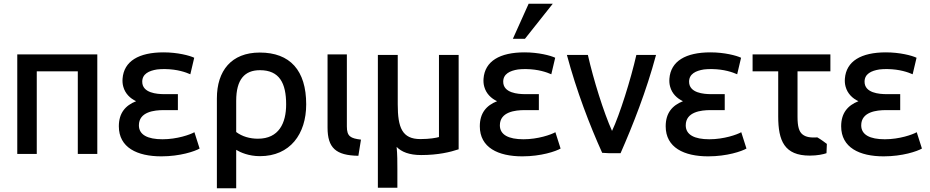

<svg xmlns="http://www.w3.org/2000/svg" viewBox="-20 -821 5009 1034"><path d="M504 -528V8H399V-437H178V8H73V-528Z M855 -71C934 -71 1004 -96 1027 -109L1055 -21C1029 -6 950 21 849 21C719 21 620 -26 620 -141C620 -212 655 -253 713 -276C681 -291 654 -317 644 -354C640 -368 639 -382 640 -397C647 -492 728 -539 861 -539C936 -539 1001 -522 1026 -510L1005 -421C980 -432 935 -448 870 -449C855 -449 840 -449 826 -447C782 -440 746 -423 746 -381C746 -320 825 -314 865 -314H938V-228H861C811 -228 728 -219 728 -146C728 -95 775 -71 855 -71Z M1380 20C1320 20 1275 0 1252 -14V193H1148V-291C1148 -440 1226 -538 1379 -538C1542 -538 1629 -442 1629 -259C1629 -99 1542 20 1380 20ZM1252 -278V-110C1284 -86 1325 -74 1369 -74C1482 -74 1521 -158 1521 -259C1521 -373 1485 -443 1380 -443C1298 -443 1252 -394 1252 -278Z M1924 -69 1910 18C1789 16 1744 -24 1744 -134V-528H1848V-140C1848 -86 1868 -76 1924 -69Z M2248 14C2184 14 2142 -3 2116 -30C2120 10 2120 52 2120 89V190H2015V-525H2122V-259C2122 -133 2146 -72 2244 -72C2295 -72 2331 -79 2344 -83V-525H2450V-17C2405 -2 2340 14 2248 14Z M2799 -71C2878 -71 2948 -96 2971 -109L2999 -21C2973 -6 2894 21 2793 21C2663 21 2564 -26 2564 -141C2564 -212 2599 -253 2657 -276C2625 -291 2598 -317 2588 -354C2584 -368 2583 -382 2584 -397C2591 -492 2672 -539 2805 -539C2880 -539 2945 -522 2970 -510L2949 -421C2924 -432 2879 -448 2814 -449C2799 -449 2784 -449 2770 -447C2726 -440 2690 -423 2690 -381C2690 -320 2769 -314 2809 -314H2882V-228H2805C2755 -228 2672 -219 2672 -146C2672 -95 2719 -71 2799 -71ZM2807 -612H2742L2827 -801H2957Z M3276 -116C3317 -202 3377 -393 3407 -525H3513C3461 -331 3388 -146 3322 4H3259C3254 3 3228 3 3223 2C3156 -146 3085 -331 3033 -525H3146C3176 -392 3231 -216 3276 -116Z M3800 -71C3879 -71 3949 -96 3972 -109L4000 -21C3974 -6 3895 21 3794 21C3664 21 3565 -26 3565 -141C3565 -212 3600 -253 3658 -276C3626 -291 3599 -317 3589 -354C3585 -368 3584 -382 3585 -397C3592 -492 3673 -539 3806 -539C3881 -539 3946 -522 3971 -510L3950 -421C3925 -432 3880 -448 3815 -449C3800 -449 3785 -449 3771 -447C3727 -440 3691 -423 3691 -381C3691 -320 3770 -314 3810 -314H3883V-228H3806C3756 -228 3673 -219 3673 -146C3673 -95 3720 -71 3800 -71Z M4433 -46 4431 4C4414 10 4382 17 4341 17C4204 17 4171 -63 4171 -194V-437H4033V-528H4452V-437H4275V-192C4275 -140 4283 -112 4302 -97C4321 -82 4346 -79 4382 -81C4406 -67 4419 -56 4433 -46Z M4745 -71C4824 -71 4894 -96 4917 -109L4945 -21C4919 -6 4840 21 4739 21C4609 21 4510 -26 4510 -141C4510 -212 4545 -253 4603 -276C4571 -291 4544 -317 4534 -354C4530 -368 4529 -382 4530 -397C4537 -492 4618 -539 4751 -539C4826 -539 4891 -522 4916 -510L4895 -421C4870 -432 4825 -448 4760 -449C4745 -449 4730 -449 4716 -447C4672 -440 4636 -423 4636 -381C4636 -320 4715 -314 4755 -314H4828V-228H4751C4701 -228 4618 -219 4618 -146C4618 -95 4665 -71 4745 -71Z"/></svg>

Font: Repo Medium
Style: Regular
Weight: 500
Designer: Stefan Peev
Foundry: Context Ltd
Version: Version 1.502